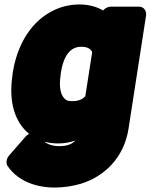

<svg xmlns="http://www.w3.org/2000/svg" viewBox="-20 -596 676 862"><path d="M111 5C106 8 99 12 95 17L20 103C10 115 5 135 14 149C53 208 129 246 225 246C265 246 306 240 343 229C448 197 537 112 557 -18L636 -528C638 -544 628 -566 605 -566H477C467 -566 453 -561 443 -549C416 -565 380 -576 337 -576C299 -576 260 -568 226 -552C121 -504 57 -397 37 -268L36 -258C18 -140 46 -47 111 5ZM179 40C197 45 218 48 240 48C268 48 293 44 318 35C305 50 283 60 247 60C217 60 196 53 179 40ZM394 -363 363 -164C351 -151 335 -142 305 -142C291 -142 283 -143 276 -148C255 -162 243 -198 252 -258L253 -268C265 -346 296 -386 344 -386C374 -386 385 -377 394 -363Z"/></svg>

Font: Asimov Print
Style: EIt
Weight: 500
Designer: Google
Version: Version 2.000980; 2014